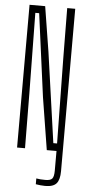

<svg xmlns="http://www.w3.org/2000/svg" viewBox="-65 -836 497 1072"><g transform="rotate(5 184.0 -300.0)"><path d="M231 200Q220 200 204 198.5Q188 197 178 195V162.5Q188.5 164.5 201 165.5Q213.5 166.5 229 166.5Q257.5 166.5 267.2 155Q277 143.5 277 110V-11H312V110Q312 158 294 179Q276 200 231 200ZM56 0V-800H143.5L184 -547L255.5 -42H276.5L269.5 -524.5L267 -800H312V0H222.5L175.5 -293L113.5 -758H92L98 -307L100.5 0Z"/></g></svg>

Font: Big Shoulders Display Thin Light
Style: Regular
Weight: 300
Version: Version 2.002